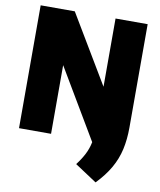

<svg xmlns="http://www.w3.org/2000/svg" viewBox="-102 -820 948 1139"><g transform="rotate(10 371.5 -251.0)"><path d="M552.5 238 420.5 151Q448.5 114.5 466 80.2Q483.5 46 491.5 6.5L242.5 -413.5V0H49.5V-740H255L500.5 -329V-740H694V-118Q694 -45.5 680.5 14.8Q667 75 636 129.2Q605 183.5 552.5 238Z"/></g></svg>

Font: Encode Sans Semi Condensed Black
Style: Regular
Weight: 900
Width: 4
Designer: Multiple Designers
Foundry: Impallari Type
Version: Version 3.000; ttfautohint (v1.8.3) -l 8 -r 50 -G 200 -x 14 